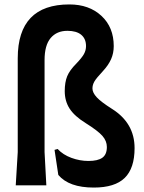

<svg xmlns="http://www.w3.org/2000/svg" viewBox="-20 -836 648 866"><path d="M60 -150V-573Q60 -816 293 -816Q382 -816 437.5 -764.5Q493 -713 493 -628Q493 -596 481 -569Q469 -542 444 -515Q414 -483 405.5 -468Q397 -453 397 -437Q397 -418 416.5 -397Q436 -376 485 -345Q587 -281 587 -168Q587 -77 542.5 -33.5Q498 10 403 10Q291 10 243 -47L226 -160L240 -164Q264 -138 302 -124Q340 -110 379 -110Q421 -110 441.5 -124.5Q462 -139 462 -173Q462 -200 442 -223Q422 -246 366 -281Q316 -312 294 -346Q272 -380 272 -425Q272 -465 283 -492Q294 -519 324 -549Q349 -575 358.5 -592Q368 -609 368 -628Q368 -661 346.5 -679Q325 -697 284 -697Q236 -697 208.5 -664.5Q181 -632 181 -565V-150L189 0H51Z"/></svg>

Font: Farro Medium
Style: Regular
Weight: 500
Designer: Aceler Chua
Foundry: Grayscale Limited
Version: Version 1.101